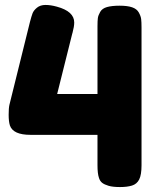

<svg xmlns="http://www.w3.org/2000/svg" viewBox="-20 -757 632 776"><path d="M552 -645V-89Q552 -50 542.5 -31.5Q533 -13 513.5 -7Q494 -1 465 -1Q436 -1 419 -6Q402 -11 393 -18Q384 -25 380 -38Q374 -55 374 -90V-212H103Q33 -212 20 -250Q15 -266 15 -293Q15 -320 18 -333L101 -668Q107 -691 111.5 -703Q116 -715 129.5 -726Q143 -737 164 -737Q185 -737 210 -730Q280 -711 280 -666Q280 -650 273 -624Q272 -622 272 -621L211 -377H374V-650Q374 -673 375.5 -684Q377 -695 385 -709Q393 -723 412.5 -728.5Q432 -734 463.5 -734Q495 -734 514 -727.5Q533 -721 541 -706.5Q549 -692 550.5 -680Q552 -668 552 -645Z"/></svg>

Font: Fredoka One
Style: Regular
Weight: 400
Version: Version 1.001;April 7, 2020;FontCreator 12.0.0.2522 64-bit